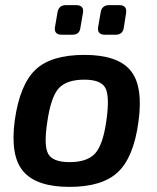

<svg xmlns="http://www.w3.org/2000/svg" viewBox="-20 -719 613 752"><path d="M408 -699H446Q478 -699 474 -669L465 -611Q461 -583 433 -583H391Q361 -583 364 -611L374 -669Q378 -699 408 -699ZM239 -699H277Q310 -699 305 -669L295 -611Q292 -583 264 -583H222Q192 -583 195 -611L205 -669Q209 -699 239 -699ZM311 -504Q441 -504 491.5 -442.5Q542 -381 522 -240Q503 -102 441.5 -44.5Q380 13 252 13Q123 13 71 -48Q19 -109 38 -249Q58 -388 119 -446Q180 -504 311 -504ZM310 -407Q241 -407 210 -373Q179 -339 165 -240Q151 -148 169 -116Q187 -84 253 -84Q322 -84 353 -118.5Q384 -153 397 -249Q410 -343 392.5 -375Q375 -407 310 -407Z"/></svg>

Font: Exo 2.0 Semi Bold
Style: Italic
Weight: 600
Italic angle: -8°
Designer: Natanael Gama
Version: Version 1.001;PS 001.001;hotconv 1.0.70;makeotf.lib2.5.58329